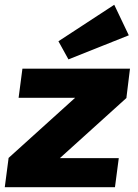

<svg xmlns="http://www.w3.org/2000/svg" viewBox="-26 -785 577 805"><path d="M261 -536 219 -612 453 -765 514 -637ZM505 -375 225 -122H472L456 0H-6L10 -122H9L289 -375H52L68 -497H519L504 -375Z"/></svg>

Font: Ezarion Extra Bold
Style: Italic
Weight: 800
Italic angle: -8°
Designer: Natanael Gama
Version: Version 1.001;PS 001.001;hotconv 1.0.70;makeotf.lib2.5.58329